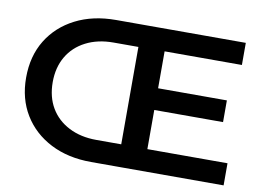

<svg xmlns="http://www.w3.org/2000/svg" viewBox="-75 -816 1282 932"><g transform="rotate(10 565.5 -350.0)"><path d="M426 0Q312 0 226 -44Q140 -88 92 -166.5Q44 -245 44 -349Q44 -455 92 -533.5Q140 -612 226 -656Q312 -700 426 -700H588V-590H432Q355 -590 296.5 -560Q238 -530 206.5 -476Q175 -422 175 -350Q175 -277 206.5 -223.5Q238 -170 296.5 -140Q355 -110 432 -110H588V0ZM674 -409H1023V-302H674ZM684 -109H1079V0H555V-700H1065V-591H684Z"/></g></svg>

Font: MOST Montserrat SemiBold
Style: Regular
Weight: 600
Designer: Julieta Ulanovsky
Foundry: Julieta Ulanovsky
Version: Version 8.000;March 11, 2024;FontCreator 15.0.0.2926 64-bit